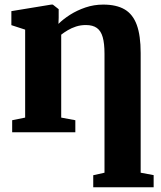

<svg xmlns="http://www.w3.org/2000/svg" viewBox="-20 -576 701 836"><path d="M386 239.5V187L435 176V-342Q435 -387 427.2 -414.2Q419.5 -441.5 401.8 -454.2Q384 -467 354 -467Q331 -467 311 -460.5Q291 -454 274.8 -444.2Q258.5 -434.5 246.5 -425V-64L308 -52.5V0H33V-52.5L89.5 -64V-447L29.5 -466.5V-527.5L203 -556H210L235.5 -536V-498.5L234.5 -472Q255 -492.5 285.2 -511.8Q315.5 -531 352.2 -543.5Q389 -556 429.5 -556Q487 -556 522.8 -535Q558.5 -514 575.5 -467.8Q592.5 -421.5 592.5 -345V176L649 186.5V239.5Z"/></svg>

Font: Merriweather 48pt ExtraBold
Style: Regular
Weight: 800
Version: Version 2.100